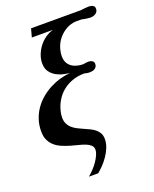

<svg xmlns="http://www.w3.org/2000/svg" viewBox="-166 -812 883 1103"><g transform="rotate(-20 275.5 -260.5)"><path d="M417.5 -665Q403.3 -665 383.1 -658.9Q362.8 -652.8 342.3 -638.4Q321.8 -624 304.2 -601.1Q286.6 -578.1 277.8 -545.4Q272 -523.4 272 -505.4Q272 -482.9 279.8 -466.8Q287.6 -450.7 301.5 -440.2Q315.4 -429.7 333.7 -424.6Q352.1 -419.4 373.5 -419.4Q380.4 -420.9 388.4 -422.1Q396.5 -423.3 404.3 -423.3Q418 -423.3 428 -417Q438 -410.6 438 -398.4Q438 -387.7 433.6 -380.9Q429.2 -374 422.4 -369.9Q415.5 -365.7 407.2 -364.3Q398.9 -362.8 391.1 -362.8Q383.3 -362.8 375.5 -364Q367.7 -365.2 360.4 -367.7Q319.3 -367.7 286.1 -355.7Q252.9 -343.8 227.5 -323.2Q202.1 -302.7 185.1 -275.1Q168 -247.6 159.7 -216.3Q153.3 -192.9 153.3 -173.8Q153.3 -150.9 161.4 -134.5Q169.4 -118.2 182.9 -106.4Q196.3 -94.7 213.1 -86.2Q230 -77.6 247.8 -69.8Q265.6 -62 282.5 -54Q299.3 -45.9 312.7 -35.2Q326.2 -24.4 334.2 -9.5Q342.3 5.4 342.3 26.4Q342.3 52.7 331.8 78.6Q321.3 104.5 305.4 127.2Q289.6 149.9 271.5 168.5Q253.4 187 238.8 198.7H182.1Q198.7 185.1 214.8 167.7Q231 150.4 243.2 132.3Q255.4 114.3 262.9 96.9Q270.5 79.6 270.5 65.4Q270.5 48.8 259.5 38.3Q248.5 27.8 230.5 20.5Q212.4 13.2 189.2 7.6Q166 2 141.8 -5.1Q117.7 -12.2 94.5 -22Q71.3 -31.7 53.2 -46.9Q35.2 -62 24.2 -84.5Q13.2 -106.9 13.2 -139.2Q13.2 -178.7 24.9 -212.9Q36.6 -247.1 56.9 -275.4Q77.1 -303.7 104 -325.7Q130.9 -347.7 160.9 -363Q190.9 -378.4 222.4 -387.2Q253.9 -396 283.7 -397.9Q267.6 -399.9 245.1 -404.8Q222.7 -409.7 201.9 -421.4Q181.2 -433.1 166.7 -453.1Q152.3 -473.1 152.3 -504.9Q152.3 -531.2 162.4 -557.1Q172.4 -583 189.2 -604.7Q206.1 -626.5 228.8 -642.3Q251.5 -658.2 276.9 -664.6H147.5L161.1 -715.8H466.8Q470.2 -716.3 477.1 -717.3Q483.9 -718.3 491.5 -718.8Q499 -719.2 506.1 -719.7Q513.2 -720.2 517.1 -720.2Q530.8 -720.2 540.8 -713.9Q550.8 -707.5 550.8 -695.3Q550.8 -684.6 546.4 -677.2Q542 -669.9 534.9 -665.5Q527.8 -661.1 519.5 -659.2Q511.2 -657.2 503.4 -657.2Q499.5 -657.2 492.7 -658Q485.8 -658.7 478.3 -659.7Q470.7 -660.6 463.6 -662.1Q456.5 -663.6 453.1 -664.6Z"/></g></svg>

Font: Arian AMU Serif
Style: Bold Italic
Weight: 700
Italic angle: -15°
Designer: Ruben Hakobyan (Tarumian)
Foundry: Ruben Hakobyan (Tarumian)
Version: Version 1.002